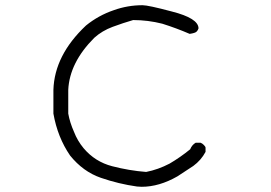

<svg xmlns="http://www.w3.org/2000/svg" viewBox="-20 -719 1040 737"><path d="M524 -2 506 -3Q435 -13 367 -36.5Q299 -60 249 -122Q201 -192 185 -283V-374Q189 -507 310 -621Q358 -660 417 -680Q470 -699 527 -699Q549 -699 639 -675Q742 -649 742 -610Q740 -603 734.5 -597.5Q729 -592 708 -589Q657 -611 603 -628Q548 -642 491 -642Q453 -631 412.5 -616Q372 -601 342 -574Q247 -479 242 -374V-283Q248 -249 264 -213Q277 -179 301 -150Q345 -98 410.5 -81Q476 -64 541 -59Q587 -68 631 -91Q672 -115 710 -146Q717 -163 731 -171H750Q756 -169 762.5 -162.5Q769 -156 769 -152V-136Q752 -104 722 -82Q692 -63 661 -42Q591 -2 524 -2Z"/></svg>

Font: Yozai
Style: Regular
Weight: 400
Designer: LXGW / Y.OzVox
Foundry: LXGW / Y.OzVox
Version: Version 0.861;October 22, 2024